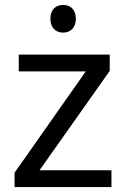

<svg xmlns="http://www.w3.org/2000/svg" viewBox="-20 -823 510 777"><path d="M236 -803C207 -803 184 -786 184 -747C184 -709 207 -691 236 -691C263 -691 287 -709 287 -747C287 -786 263 -803 236 -803ZM431 -66V-134H140L424 -536V-602H56V-534H327L39 -124V-66Z"/></svg>

Font: Noto Sans Malayalam UI
Style: Regular
Weight: 400
Designer: Jelle Bosma - Monotype Design Team
Foundry: Monotype Imaging Inc.
Version: Version 2.104